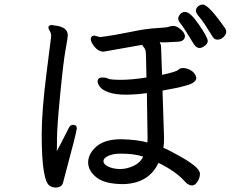

<svg xmlns="http://www.w3.org/2000/svg" viewBox="-20 -819 1040 852"><path d="M511.2 -68.8Q543 -68.8 573 -83Q603 -97.2 615.2 -124Q577.1 -137.2 516.1 -137.2Q481 -137.2 460 -127.2Q439 -117.2 439 -104Q439 -89.8 460 -79.8Q481 -69.8 511.2 -68.8ZM831.1 3.9Q815.9 3.9 799.8 -14.2Q759.8 -59.1 683.1 -96.2Q641.1 -5.9 528.8 -2Q445.8 -2 408.4 -31.5Q371.1 -61 371.1 -99.1Q372.1 -138.2 408.9 -169.7Q445.8 -201.2 518.1 -201.2Q590.8 -199.2 633.8 -187Q634.8 -191.9 634.8 -206.1L631.8 -405.8Q582 -398.9 537.1 -398.9Q491.2 -398.9 462.2 -409.4Q433.1 -419.9 423.1 -434.1Q413.1 -448.2 413.1 -456.1Q413.1 -475.1 434.1 -475.1Q450.2 -475.1 460.2 -470Q470.2 -464.8 517.1 -464.8Q564 -464.8 629.9 -475.1Q628.9 -512.2 628.4 -546.1Q627.9 -580.1 626.5 -590.6Q625 -601.1 618.4 -609.1Q611.8 -617.2 610.8 -620.1L439.9 -589.8Q412.1 -589.8 391.1 -623Q382.8 -636.2 382.8 -646Q382.8 -658.2 396 -661.1Q402.8 -661.1 410.4 -658Q418 -654.8 426.8 -654.8Q491.2 -663.1 560.1 -677.5Q628.9 -691.9 675.5 -694.3Q722.2 -696.8 730 -700.4Q737.8 -704.1 751 -704.1Q764.2 -703.1 780.5 -689.9Q796.9 -676.8 800.8 -661.1Q800.8 -634.8 768.1 -633.8Q700.2 -629.9 695.8 -630.9H699.2L691.9 -631.8Q689 -631.8 689 -629.9Q689 -628.9 691.9 -624.5Q694.8 -620.1 694.8 -608.6Q694.8 -597.2 696.5 -562Q698.2 -526.9 699.2 -486.8Q761.2 -500 772 -509.8Q776.9 -516.1 790 -517.1Q812 -517.1 829.6 -505.1Q847.2 -493.2 851.1 -474.1Q851.1 -452.1 808.6 -440.2Q766.1 -428.2 701.2 -417L708 -205.1Q708 -180.2 705.1 -163.1Q726.1 -154.8 773.4 -128.4Q820.8 -102.1 844 -82.5Q867.2 -63 867.2 -47.9Q867.2 -34.2 860.8 -21Q849.1 3.9 831.1 3.9ZM226.1 13.2Q214.8 13.2 203.1 6.8Q165 -9.8 165 -222.2Q165 -327.1 187 -499Q205.1 -647 206.1 -650.4Q207 -653.8 207 -659.2Q207 -671.9 200.9 -681.4Q194.8 -690.9 194.8 -698.2Q196.8 -708 210.9 -708L221.2 -706.1Q280.8 -700.2 280.8 -662.1Q280.8 -651.9 271 -598.9Q261.2 -545.9 247.1 -399.9Q232.9 -253.9 232.9 -205.1Q232.9 -158.2 231.9 -147.9Q247.1 -175.8 284.2 -249Q291 -265.1 304.2 -265.1Q320.8 -265.1 320.8 -249Q320.8 -235.8 259.8 -8.8Q253.9 13.2 226.1 13.2ZM865.2 -606Q852.1 -606 840.8 -622.1Q793 -701.2 782 -713.6Q771 -726.1 771 -736.1Q771 -746.1 779.5 -756.1Q788.1 -766.1 801.8 -766.1Q824.2 -766.1 863 -709.5Q901.9 -652.8 901.9 -637.2Q901.9 -626 888.9 -616Q876 -606 865.2 -606ZM943.8 -643.1Q932.1 -643.1 923.8 -655.8Q883.8 -721.2 866.5 -741.2Q849.1 -761.2 849.1 -771Q849.1 -782.2 858.6 -790.5Q868.2 -798.8 879.9 -798.8Q905.8 -798.8 980 -691.9Q983.9 -684.1 983.9 -678.2Q983.9 -661.1 961.9 -647Q954.1 -643.1 943.8 -643.1Z"/></svg>

Font: LXGW WenKai Mono GB Screen
Style: Regular
Weight: 400
Monospace: yes
Designer: LXGW / Fontworks Inc.
Foundry: LXGW / Fontworks Inc.
Version: Version 1.510;January 18,2025